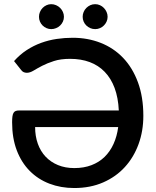

<svg xmlns="http://www.w3.org/2000/svg" viewBox="-20 -916 768 943"><path d="M152.5 -292Q152.5 -247 165.8 -210Q179 -173 204 -146.5Q229 -120 264.8 -105.2Q300.5 -90.5 345 -90.5Q392 -90.5 429.2 -104.8Q466.5 -119 493.5 -145.2Q520.5 -171.5 537.5 -208.8Q554.5 -246 560.5 -292ZM49 -616Q77.5 -648 111.2 -670Q145 -692 182.2 -705.5Q219.5 -719 258.8 -724.8Q298 -730.5 337 -730.5Q411 -730.5 474.5 -705.5Q538 -680.5 584.5 -632Q631 -583.5 657.5 -511.8Q684 -440 684 -347Q684 -272.5 660.5 -208Q637 -143.5 593.2 -95.5Q549.5 -47.5 486.5 -20Q423.5 7.5 344.5 7.5Q278.5 7.5 222.5 -14Q166.5 -35.5 125.8 -76.8Q85 -118 62.2 -178Q39.5 -238 39.5 -315Q39.5 -332.5 41 -343.8Q42.5 -355 46.5 -361.8Q50.5 -368.5 57.2 -371Q64 -373.5 74.5 -373.5H563.5Q560.5 -436.5 542.8 -484Q525 -531.5 494.2 -563.2Q463.5 -595 420.8 -611Q378 -627 324 -627Q278 -627 244.8 -616.2Q211.5 -605.5 187 -592.8Q162.5 -580 144.8 -569.2Q127 -558.5 112 -558.5Q93.5 -558.5 84 -572ZM294 -833.5Q294 -821 289 -810Q284 -799 275.5 -790.8Q267 -782.5 255.5 -777.8Q244 -773 231.5 -773Q219.5 -773 208.5 -777.8Q197.5 -782.5 189.2 -790.8Q181 -799 176.2 -810Q171.5 -821 171.5 -833.5Q171.5 -846 176.2 -857.2Q181 -868.5 189.2 -877Q197.5 -885.5 208.5 -890.5Q219.5 -895.5 231.5 -895.5Q244 -895.5 255.5 -890.5Q267 -885.5 275.5 -877Q284 -868.5 289 -857.2Q294 -846 294 -833.5ZM508.5 -833.5Q508.5 -821 503.5 -810Q498.5 -799 490.2 -790.8Q482 -782.5 471 -777.8Q460 -773 447.5 -773Q434.5 -773 423.5 -777.8Q412.5 -782.5 404 -790.8Q395.5 -799 390.8 -810Q386 -821 386 -833.5Q386 -846 390.8 -857.2Q395.5 -868.5 404 -877Q412.5 -885.5 423.5 -890.5Q434.5 -895.5 447.5 -895.5Q460 -895.5 471 -890.5Q482 -885.5 490.2 -877Q498.5 -868.5 503.5 -857.2Q508.5 -846 508.5 -833.5Z"/></svg>

Font: Lato SemiBold
Style: Regular
Weight: 600
Designer: Lukasz Dziedzic with Adam Twardoch and Botio Nikoltchev
Foundry: tyPoland Lukasz Dziedzic
Version: Version 2.015; 2015-08-06; http://www.latofonts.com/